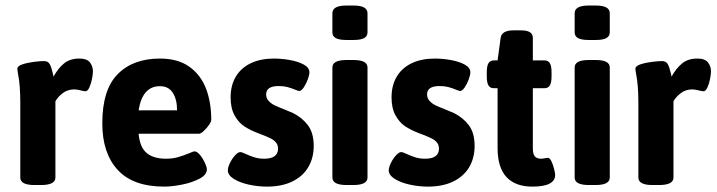

<svg xmlns="http://www.w3.org/2000/svg" viewBox="-20 -675 2620 702"><path d="M54.2 -25.9V-301.3Q54.2 -363.8 45.9 -405.3Q43.5 -418.5 43.5 -423.8Q43.5 -433.6 61.8 -439.7Q80.1 -445.8 103.3 -448.7Q126.5 -451.7 140.6 -451.7Q155.8 -451.7 161.9 -440.4Q168 -429.2 172.9 -407.7L175.8 -395Q192.4 -425.3 214.1 -443.1Q235.8 -460.9 270 -460.9Q298.3 -460.9 309.1 -446.5Q319.8 -432.1 319.8 -414.1Q319.8 -404.3 316.4 -386.5Q313 -368.7 306.6 -355Q300.3 -341.3 292.5 -341.3Q287.1 -341.3 276.4 -344.2Q261.7 -348.1 251.5 -348.1Q227.5 -348.1 209.7 -334.7Q191.9 -321.3 182.6 -304.7V-25.9Q182.6 1.5 129.9 1.5H106Q54.2 1.5 54.2 -25.9Z M354 -224.1Q354 -346.7 410.2 -403.8Q466.3 -460.9 564.9 -460.9Q630.4 -460.9 672.1 -431.2Q713.9 -401.4 733.2 -351.1Q752.4 -300.8 752.4 -237.3Q752.4 -230 743.9 -217.8Q735.4 -205.6 724.6 -195.8Q713.9 -186 708 -186H486.8Q491.2 -136.2 516.4 -115.5Q541.5 -94.7 586.4 -94.7Q610.8 -94.7 630.6 -100.3Q650.4 -106 672.9 -115.2Q686.5 -121.6 691.4 -121.6Q700.2 -121.6 710.7 -109.1Q721.2 -96.7 728.8 -80.6Q736.3 -64.5 736.3 -55.7Q736.3 -35.6 709.2 -21.5Q682.1 -7.3 645.3 0Q608.4 7.3 580.6 7.3Q466.3 7.3 410.2 -54Q354 -115.2 354 -224.1ZM627.4 -271.5Q627.4 -311.5 611.8 -335.7Q596.2 -359.9 564.9 -359.9Q500.5 -359.9 486.8 -271.5Z M813 -52.2Q813 -63 820.8 -79.1Q828.6 -95.2 839.6 -107.2Q850.6 -119.1 858.9 -119.1Q863.3 -119.1 877.9 -112.3Q895 -104.5 910.6 -99.6Q926.3 -94.7 946.3 -94.7Q971.2 -94.7 983.9 -104Q996.6 -113.3 996.6 -131.3Q996.6 -145 989 -154.1Q981.4 -163.1 969.7 -168.9Q958 -174.8 936.5 -183.1L922.4 -188.5Q894.5 -199.2 873.5 -212.9Q852.5 -226.6 837.9 -252.7Q823.2 -278.8 823.2 -318.8Q823.2 -363.3 842.5 -395.3Q861.8 -427.2 897.5 -444.1Q933.1 -460.9 981.4 -460.9Q1009.3 -460.9 1039.6 -455.6Q1069.8 -450.2 1090.6 -439Q1111.3 -427.7 1111.3 -410.6Q1111.3 -400.9 1105.2 -384.3Q1099.1 -367.7 1090.3 -355Q1081.5 -342.3 1073.7 -342.3Q1071.3 -342.3 1060.1 -346.7Q1044.9 -353 1031 -356.7Q1017.1 -360.4 999 -360.4Q953.1 -360.4 953.1 -330.1Q953.1 -316.4 961.7 -306.6Q970.2 -296.9 982.9 -290.5Q995.6 -284.2 1018.6 -275.4Q1044.9 -264.6 1051.3 -261.7Q1085.4 -244.6 1106.2 -216.6Q1127 -188.5 1127 -141.6Q1127 -97.2 1106.9 -63.5Q1086.9 -29.8 1048.3 -11.2Q1009.8 7.3 956.5 7.3Q922.9 7.3 889.6 0Q856.4 -7.3 834.7 -21Q813 -34.7 813 -52.2Z M1195.3 -556.6V-626.5Q1195.3 -640.6 1208 -647.7Q1220.7 -654.8 1247.6 -654.8H1271.5Q1298.3 -654.8 1311 -647.7Q1323.7 -640.6 1323.7 -626.5V-556.6Q1323.7 -542.5 1311.3 -535.6Q1298.8 -528.8 1271.5 -528.8H1247.6Q1220.2 -528.8 1207.8 -535.6Q1195.3 -542.5 1195.3 -556.6ZM1195.3 -25.9V-428.2Q1195.3 -441.9 1208 -448.7Q1220.7 -455.6 1247.6 -455.6H1271.5Q1298.3 -455.6 1311 -448.7Q1323.7 -441.9 1323.7 -428.2V-25.9Q1323.7 1.5 1271.5 1.5H1247.6Q1195.3 1.5 1195.3 -25.9Z M1401.4 -52.2Q1401.4 -63 1409.2 -79.1Q1417 -95.2 1428 -107.2Q1439 -119.1 1447.3 -119.1Q1451.7 -119.1 1466.3 -112.3Q1483.4 -104.5 1499 -99.6Q1514.6 -94.7 1534.7 -94.7Q1559.6 -94.7 1572.3 -104Q1585 -113.3 1585 -131.3Q1585 -145 1577.4 -154.1Q1569.8 -163.1 1558.1 -168.9Q1546.4 -174.8 1524.9 -183.1L1510.7 -188.5Q1482.9 -199.2 1461.9 -212.9Q1440.9 -226.6 1426.3 -252.7Q1411.6 -278.8 1411.6 -318.8Q1411.6 -363.3 1430.9 -395.3Q1450.2 -427.2 1485.8 -444.1Q1521.5 -460.9 1569.8 -460.9Q1597.7 -460.9 1627.9 -455.6Q1658.2 -450.2 1679 -439Q1699.7 -427.7 1699.7 -410.6Q1699.7 -400.9 1693.6 -384.3Q1687.5 -367.7 1678.7 -355Q1669.9 -342.3 1662.1 -342.3Q1659.7 -342.3 1648.4 -346.7Q1633.3 -353 1619.4 -356.7Q1605.5 -360.4 1587.4 -360.4Q1541.5 -360.4 1541.5 -330.1Q1541.5 -316.4 1550 -306.6Q1558.6 -296.9 1571.3 -290.5Q1584 -284.2 1606.9 -275.4Q1633.3 -264.6 1639.6 -261.7Q1673.8 -244.6 1694.6 -216.6Q1715.3 -188.5 1715.3 -141.6Q1715.3 -97.2 1695.3 -63.5Q1675.3 -29.8 1636.7 -11.2Q1598.1 7.3 1544.9 7.3Q1511.2 7.3 1478 0Q1444.8 -7.3 1423.1 -21Q1401.4 -34.7 1401.4 -52.2Z M1799.3 -133.8V-352.5H1785.6Q1772 -352.5 1765.9 -362.8Q1759.8 -373 1759.8 -396V-410.6Q1759.8 -433.6 1765.9 -443.8Q1772 -454.1 1785.6 -454.1H1799.3L1810.5 -536.6Q1814.5 -564 1857.4 -564H1884.8Q1907.2 -564 1917.7 -557.1Q1928.2 -550.3 1928.2 -536.6V-454.1H1970.7Q1984.4 -454.1 1990.5 -443.8Q1996.6 -433.6 1996.6 -410.6V-396Q1996.6 -373 1990.5 -362.8Q1984.4 -352.5 1970.7 -352.5H1928.2V-132.3Q1928.2 -112.3 1935.3 -103.5Q1942.4 -94.7 1959 -94.7Q1963.9 -94.7 1972.2 -96.4Q1980.5 -98.1 1982.4 -98.1Q1990.2 -98.1 1996.3 -85.2Q2002.4 -72.3 2006.1 -56.6Q2009.8 -41 2009.8 -35.6Q2009.8 7.3 1926.3 7.3Q1864.3 7.3 1831.8 -27.6Q1799.3 -62.5 1799.3 -133.8Z M2081.1 -556.6V-626.5Q2081.1 -640.6 2093.8 -647.7Q2106.4 -654.8 2133.3 -654.8H2157.2Q2184.1 -654.8 2196.8 -647.7Q2209.5 -640.6 2209.5 -626.5V-556.6Q2209.5 -542.5 2197 -535.6Q2184.6 -528.8 2157.2 -528.8H2133.3Q2106 -528.8 2093.5 -535.6Q2081.1 -542.5 2081.1 -556.6ZM2081.1 -25.9V-428.2Q2081.1 -441.9 2093.8 -448.7Q2106.4 -455.6 2133.3 -455.6H2157.2Q2184.1 -455.6 2196.8 -448.7Q2209.5 -441.9 2209.5 -428.2V-25.9Q2209.5 1.5 2157.2 1.5H2133.3Q2081.1 1.5 2081.1 -25.9Z M2314 -25.9V-301.3Q2314 -363.8 2305.7 -405.3Q2303.2 -418.5 2303.2 -423.8Q2303.2 -433.6 2321.5 -439.7Q2339.8 -445.8 2363 -448.7Q2386.2 -451.7 2400.4 -451.7Q2415.5 -451.7 2421.6 -440.4Q2427.7 -429.2 2432.6 -407.7L2435.5 -395Q2452.1 -425.3 2473.9 -443.1Q2495.6 -460.9 2529.8 -460.9Q2558.1 -460.9 2568.8 -446.5Q2579.6 -432.1 2579.6 -414.1Q2579.6 -404.3 2576.2 -386.5Q2572.8 -368.7 2566.4 -355Q2560.1 -341.3 2552.2 -341.3Q2546.9 -341.3 2536.1 -344.2Q2521.5 -348.1 2511.2 -348.1Q2487.3 -348.1 2469.5 -334.7Q2451.7 -321.3 2442.4 -304.7V-25.9Q2442.4 1.5 2389.6 1.5H2365.7Q2314 1.5 2314 -25.9Z"/></svg>

Font: Jaldi
Style: Bold
Weight: 400
Designer: Pablo Cosgaya and Nicolas Silva
Foundry: Omnibus-Type
Version: Version 1.007